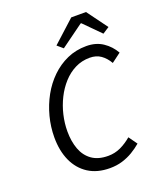

<svg xmlns="http://www.w3.org/2000/svg" viewBox="-154 -948 909 1063"><g transform="rotate(-20 300.0 -417.0)"><path d="M309.9 12Q235.2 12 183.2 -21.4Q131.3 -54.9 104.3 -114.5Q77.4 -174.1 77.4 -252.6Q77.4 -315 93.2 -375.2Q109 -435.4 138.1 -488.2Q167.3 -541 209.1 -581.5Q250.8 -622.1 302.8 -645.2Q354.8 -668.3 416 -668.3Q472.4 -668.3 512.9 -641.1Q553.4 -614 577.6 -571.2L522.7 -530.1Q504 -562.8 477 -582Q450 -601.1 411.8 -601.1Q364.8 -601.1 325.4 -581.3Q285.9 -561.6 254.6 -527.1Q223.2 -492.6 201.4 -448.7Q179.5 -404.9 168.1 -356.3Q156.7 -307.8 156.7 -260.1Q156.7 -200.5 173.9 -154.2Q191.2 -107.9 228.1 -81.6Q265.1 -55.2 323.7 -55.2Q362.9 -55.2 397.2 -71.2Q431.4 -87.3 462.8 -113.9L498.5 -63.7Q474.2 -42.9 445.6 -25.8Q417.1 -8.7 383.3 1.7Q349.6 12 309.9 12ZM295.7 -699 262.5 -727.5 392.7 -845.9H479.5L568.2 -725.3L529.4 -700.2L433.9 -796.5H429.9Z"/></g></svg>

Font: SourceCodeVF
Style: Italic
Weight: 200
Italic angle: -11°
Monospace: yes
Designer: Paul D. Hunt, Teo Tuominen
Foundry: Adobe
Version: Version 1.026;hotconv 1.1.0;makeotfexe 2.6.0